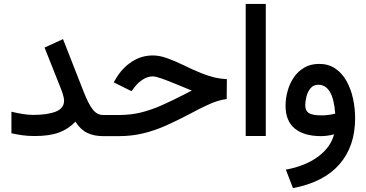

<svg xmlns="http://www.w3.org/2000/svg" viewBox="-20 -692 1863 976"><path d="M38.1 -124Q67.4 -117.2 95.7 -112.5Q124 -107.9 149.9 -107.9Q220.7 -107.9 263.2 -124.5Q305.7 -141.1 305.7 -180.7Q305.7 -192.4 299.8 -211.9Q293.9 -231.4 288.6 -243.7L206.5 -450.2L300.3 -493.2L405.8 -224.1Q429.7 -163.1 451.7 -135.3Q473.6 -107.4 504.4 -107.4H524.9V0H504.4Q458 0 423.6 -16.4Q389.2 -32.7 363.3 -73.7Q329.6 -37.1 281 -18.8Q232.4 -0.5 157.2 -0.5Q120.6 -0.5 92.5 -4.6Q64.5 -8.8 38.1 -14.6Z M505.4 0V-107.4H585Q644.5 -107.4 696 -120.1Q747.6 -132.8 800.8 -156.2Q854 -179.7 918.5 -212.9L955.1 -231.9Q945.3 -234.9 931.9 -241Q918.5 -247.1 884.3 -260.7Q834.5 -281.2 802.7 -292.5Q771 -303.7 756.8 -303.7Q731.9 -303.7 707.8 -288.8Q683.6 -273.9 666.5 -252L648.4 -228.5L558.1 -273.4L570.8 -294.9Q602.1 -347.2 650.6 -378.7Q699.2 -410.2 757.3 -410.2Q790 -410.2 828.1 -396.7Q866.2 -383.3 909.7 -362.3Q962.9 -336.4 1001 -321Q1039.1 -305.7 1070.1 -298.3Q1101.1 -291 1133.3 -289.6L1132.3 -188.5Q1107.9 -185.5 1084 -178Q1060.1 -170.4 1026.6 -154.5Q993.2 -138.7 939.9 -110.4Q880.4 -79.1 824.2 -54Q768.1 -28.8 709.2 -14.4Q650.4 0 583.5 0Z M1229 -671.9H1331.1V-0.5H1229Z M1678.2 -9.3Q1663.6 -4.9 1644.8 -2.4Q1626 0 1612.3 0Q1525.9 0 1478.8 -38.3Q1431.6 -76.7 1431.6 -154.3Q1431.6 -191.4 1441.9 -229Q1452.1 -266.6 1473.1 -297.9Q1494.1 -329.1 1526.4 -348.1Q1558.6 -367.2 1602.5 -367.2Q1649.9 -367.2 1684.6 -343.5Q1719.2 -319.8 1741.5 -280Q1763.7 -240.2 1774.4 -191.2Q1785.2 -142.1 1785.2 -90.8Q1785.2 52.2 1705.1 143.6Q1625 234.9 1469.2 264.2L1433.1 170.4Q1534.2 151.4 1597.9 103.5Q1661.6 55.7 1678.2 -9.3ZM1684.1 -114.3Q1678.2 -191.4 1656.2 -226.3Q1634.3 -261.2 1598.6 -261.2Q1573.2 -261.2 1558.6 -243.4Q1543.9 -225.6 1537.8 -201.2Q1531.7 -176.8 1531.7 -156.7Q1531.7 -128.9 1550 -117.2Q1568.4 -105.5 1614.7 -105.5Q1631.3 -105.5 1649.2 -107.7Q1667 -109.9 1684.1 -114.3Z"/></svg>

Font: Vazir Medium WOL-UI
Style: Medium-WOL-UI
Weight: 500
Designer: Saber Rastikerdar
Foundry: Saber Rastikerdar
Version: Version 30.1.0